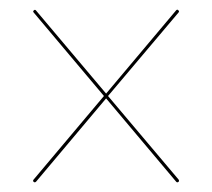

<svg xmlns="http://www.w3.org/2000/svg" viewBox="-20 -540 441 399"><path d="M50 -162Q47.5 -164.5 50 -167L196 -340.5L50 -514Q47.5 -516.5 51 -519Q53 -520.5 55 -518L200.5 -345.5L346 -518.5Q348.5 -521 350 -519Q353.5 -517 351 -514L204.5 -340.5L351 -167Q353 -164.5 351 -162Q348 -160 346 -162.5L200.5 -335.5L55 -162.5Q52.5 -160 50 -162Z"/></svg>

Font: Fraunces 144pt S000
Style: Regular
Weight: 400
Version: Version 1.000; ttfautohint (v1.8.3)